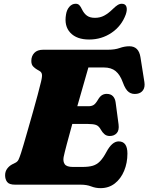

<svg xmlns="http://www.w3.org/2000/svg" viewBox="-20 -958 770 996"><path d="M399 0H59Q27.5 0 17 -14Q6.5 -28 6.5 -49Q6.5 -68.5 17.2 -83Q28 -97.5 43.5 -105.5L59.5 -113.5Q70.5 -119 75.8 -129.2Q81 -139.5 89 -164Q93 -175.5 102.5 -208.2Q112 -241 124.8 -285.5Q137.5 -330 151 -377.2Q164.5 -424.5 175.5 -466.2Q186.5 -508 193 -534.5Q200 -563.5 197.2 -574Q194.5 -584.5 185.5 -589.5L171 -598Q161.5 -603.5 152 -613.2Q142.5 -623 142.5 -642Q142.5 -667 158 -683.5Q173.5 -700 204 -700H539.5Q576 -700 601 -709Q626 -718 651 -718Q699.5 -718 708.5 -662L729 -532.5Q733 -506.5 722.5 -490.8Q712 -475 691 -471.5Q666.5 -467.5 648.8 -479.8Q631 -492 617 -531Q603 -570 580 -589Q557 -608 518.5 -608H438.5Q431 -581 415 -525.8Q399 -470.5 381 -407H440Q454.5 -407 465.2 -413.2Q476 -419.5 489 -442Q498.5 -458 509.2 -464.5Q520 -471 533.5 -471Q554.5 -471 566 -458.8Q577.5 -446.5 580 -425.5L595 -313Q599 -282 585.5 -267.2Q572 -252.5 549.5 -252.5Q532.5 -252.5 521.8 -262Q511 -271.5 504 -284Q493 -304.5 478.2 -309.8Q463.5 -315 436 -315H355Q339 -257.5 326.5 -210.2Q314 -163 310 -143Q306 -120 316 -106Q326 -92 358 -92H407Q440 -92 461.2 -98.2Q482.5 -104.5 499 -121.5Q515.5 -138.5 532.5 -170.5Q561.5 -224.5 595.5 -224.5Q641 -224.5 641 -161.5Q641 -113 624 -72Q607 -31 575.8 -6.5Q544.5 18 501.5 18Q476 18 453 9Q430 0 399 0ZM472.5 -865.5Q499 -865.5 520.2 -876.8Q541.5 -888 564 -910Q578 -924 589.2 -931.2Q600.5 -938.5 611.5 -938.5Q630.5 -938.5 635.8 -923.2Q641 -908 632.5 -883Q610.5 -823 558.8 -788Q507 -753 442.5 -753Q378 -753 345 -788Q312 -823 322.5 -883Q326.5 -908 340.2 -923.2Q354 -938.5 372.5 -938.5Q384.5 -938.5 391.5 -931.2Q398.5 -924 405 -910Q415.5 -888 431 -876.8Q446.5 -865.5 472.5 -865.5Z"/></svg>

Font: Fraunces 9pt SuperSoft Black
Style: Italic
Weight: 900
Italic angle: -16°
Version: Version 1.000;[0bf87f6ff]